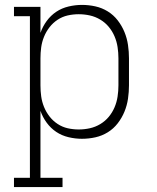

<svg xmlns="http://www.w3.org/2000/svg" viewBox="-20 -558 640 783"><path d="M37 205V167H102V-492H37V-530H145V-424Q154 -450 170.5 -472.5Q187 -495 209.5 -510Q232 -525 259.5 -531.5Q287 -538 314 -538Q342 -538 369 -532Q396 -526 419.5 -511.5Q443 -497 460 -475Q477 -453 487.5 -427.5Q498 -402 502 -374.5Q506 -347 506 -320V-210Q506 -183 502 -155.5Q498 -128 487.5 -102.5Q477 -77 460 -55Q443 -33 419.5 -18.5Q396 -4 369 2Q342 8 314 8Q287 8 259.5 1.5Q232 -5 209.5 -20Q187 -35 170.5 -57.5Q154 -80 145 -106V167H235V205ZM301 -30Q324 -30 346.5 -35Q369 -40 389 -52Q409 -64 423.5 -81.5Q438 -99 447 -120Q456 -141 459.5 -164Q463 -187 463 -210V-320Q463 -343 459.5 -366Q456 -389 447 -410Q438 -431 423.5 -448.5Q409 -466 389 -478Q369 -490 346.5 -495Q324 -500 301 -500Q278 -500 256 -495Q234 -490 215 -477.5Q196 -465 182 -447Q168 -429 159.5 -408Q151 -387 148 -365Q145 -343 145 -320V-210Q145 -187 148 -165Q151 -143 159.5 -122Q168 -101 182 -83Q196 -65 215 -52.5Q234 -40 256 -35Q278 -30 301 -30Z"/></svg>

Font: Iosevka Slab XLtEx
Style: Regular
Weight: 200
Width: 7
Monospace: yes
Designer: Belleve Invis
Foundry: Belleve Invis
Version: Version 11.1.0; ttfautohint (v1.8.3)